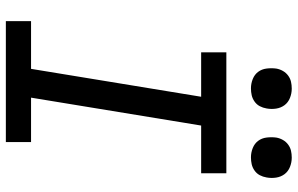

<svg xmlns="http://www.w3.org/2000/svg" viewBox="-196 -796 993 640"><g transform="rotate(90 300.0 -476.5)"><path d="M454 0H51V-84H210L303 -651H155V-735H558V-651H399L306 -84H454ZM505 -817Q489 -817 474 -823Q459 -829 450 -841Q441 -853 439 -869Q437 -885 439 -901Q441 -913 447 -923.5Q453 -934 462.5 -941Q472 -948 483 -950.5Q494 -953 506 -953Q522 -953 537 -947Q552 -941 561 -929Q570 -917 572.5 -901Q575 -885 572 -869Q570 -857 564.5 -846.5Q559 -836 549 -829Q539 -822 528 -819.5Q517 -817 505 -817ZM275 -817Q259 -817 244 -823Q229 -829 220 -841Q211 -853 209 -869Q207 -885 209 -901Q211 -913 217 -923.5Q223 -934 232.5 -941Q242 -948 253 -950.5Q264 -953 276 -953Q292 -953 307 -947Q322 -941 331 -929Q340 -917 342.5 -901Q345 -885 342 -869Q340 -857 334.5 -846.5Q329 -836 319 -829Q309 -822 298 -819.5Q287 -817 275 -817Z"/></g></svg>

Font: Iosevka Md Ex Obl
Style: Regular
Weight: 500
Width: 7
Italic angle: -9°
Monospace: yes
Designer: Belleve Invis
Foundry: Belleve Invis
Version: Version 32.5.0; ttfautohint (v1.8.4)